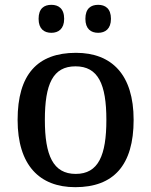

<svg xmlns="http://www.w3.org/2000/svg" viewBox="-20 -766 627 796"><path d="M193 -630C222 -630 246 -646 246 -688C246 -731 222 -746 193 -746C163 -746 140 -731 140 -688C140 -646 163 -630 193 -630ZM387 -630C416 -630 440 -646 440 -688C440 -731 416 -746 387 -746C357 -746 334 -731 334 -688C334 -646 357 -630 387 -630ZM292 10C451 10 534 -81 534 -269C534 -457 443 -547 295 -547C135 -547 53 -457 53 -269C53 -81 144 10 292 10ZM294 -45C200 -45 166 -122 166 -269C166 -417 199 -491 293 -491C387 -491 421 -417 421 -269C421 -122 388 -45 294 -45Z"/></svg>

Font: Noto Serif Thai Medium
Style: Regular
Weight: 500
Designer: Monotype Design Team
Foundry: Monotype Imaging Inc.
Version: Version 1.901;PS 001.901;hotconv 1.0.88;makeotf.lib2.5.64775